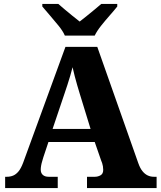

<svg xmlns="http://www.w3.org/2000/svg" viewBox="-20 -951 812 971"><path d="M6 0V-57H15Q32 -57 46.5 -63Q61 -69 73.5 -84Q86 -99 97 -128L311 -714H472L679 -127Q688 -101 700 -86Q712 -71 726.5 -64Q741 -57 758 -57H772V0H420V-57H460Q475 -57 488.5 -64.5Q502 -72 502 -92Q502 -101 500.5 -110Q499 -119 496.5 -126.5Q494 -134 492 -138L459 -233H225L199 -155Q197 -147 193.5 -136Q190 -125 188 -113.5Q186 -102 186 -93Q186 -76 196.5 -66.5Q207 -57 226 -57H272V0ZM246 -299H438L383 -478Q377 -498 370.5 -520Q364 -542 358 -565.5Q352 -589 347 -611Q342 -590 335 -567Q328 -544 321 -522Q314 -500 307 -480ZM308 -771Q298 -794 276.5 -820.5Q255 -847 232.5 -873Q210 -899 194 -918V-931H275Q287 -921 306.5 -904Q326 -887 347 -870.5Q368 -854 383 -842Q398 -854 419 -870.5Q440 -887 460 -904Q480 -921 492 -931H573V-918Q558 -899 535 -873Q512 -847 491 -820.5Q470 -794 459 -771Z"/></svg>

Font: Noto Serif Gujarati ExtraBold
Style: Regular
Weight: 800
Version: Version 2.102